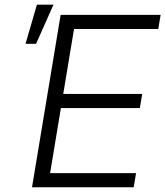

<svg xmlns="http://www.w3.org/2000/svg" viewBox="-20 -790 698 810"><path d="M115.1 0 235.8 -727.3H657.7L647.7 -667.6H292.3L246.8 -393.8H579.9L570 -334.2H236.9L191.4 -59.7H554L544 0ZM87.7 -605.1 135.7 -770.2H205.6L132.1 -605.1Z"/></svg>

Font: Karasuma Gothic
Style: Light Italic
Weight: 300
Italic angle: 9.39998°
Designer: Rasmus Andersson / Ryoko Nishizuka
Foundry: rsms
Version: Version 1.00